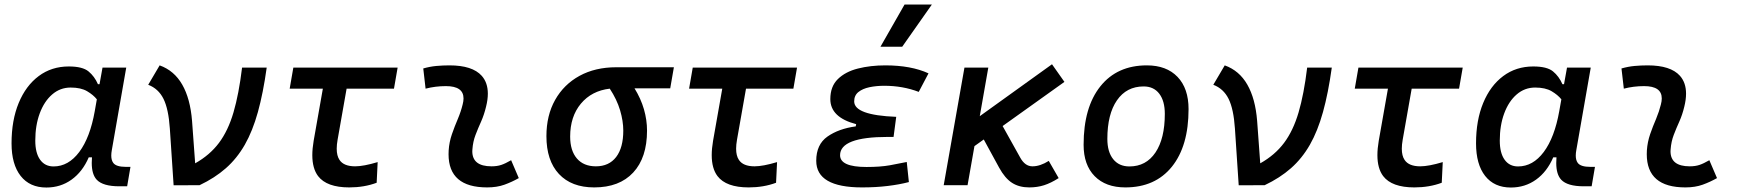

<svg xmlns="http://www.w3.org/2000/svg" viewBox="-20 -815 7657 845"><path d="M418 -444.3 431.2 -517.6H535.6L472.2 -154.8Q469.7 -141.6 469.7 -130.4Q469.7 -109.9 478.5 -98.1Q491.2 -80.6 534.2 -80.6H554.2L539.6 4.9H504.9Q433.1 4.9 405.8 -23.9Q383.8 -47.4 383.8 -97.7Q383.8 -109.4 384.8 -122.6H370.6Q343.3 -59.1 294.9 -24.4Q246.6 10.3 184.1 10.3Q110.8 10.3 70.8 -40.8Q30.8 -91.8 30.8 -184.1Q30.8 -285.6 62.3 -361.8Q93.8 -438 150.4 -480.2Q207 -522.5 282.7 -522.5Q343.3 -522.5 369.6 -500.7Q396 -479 411.1 -444.3ZM291 -429.7Q244.6 -429.7 209.5 -399.2Q174.3 -368.7 154.8 -315.9Q135.3 -263.2 135.3 -196.3Q135.3 -141.6 156.5 -112.1Q177.7 -82.5 215.8 -82.5Q281.2 -82.5 328.9 -146.2Q376.5 -210 397 -325.7L406.2 -377.9Q390.6 -397.5 363.3 -413.6Q335.9 -429.7 291 -429.7Z M858.4 0 744.1 0.5 727.5 -249Q721.7 -335.4 699.5 -380.1Q677.2 -424.8 632.3 -441.9L682.6 -527.3Q746.6 -504.4 782 -442.6Q817.4 -380.9 825.2 -283.2L838.9 -96.2Q903.3 -132.3 943.6 -186Q983.9 -239.7 1007.6 -320.3Q1031.2 -400.9 1045.4 -517.6H1153.8Q1138.2 -405.3 1115 -321.8Q1091.8 -238.3 1057.4 -178Q1022.9 -117.7 974.1 -74.7Q925.3 -31.7 858.4 0Z M1517.1 9.8Q1418 9.8 1379.9 -40Q1354.5 -73.7 1354.5 -132.3Q1354.5 -160.6 1360.4 -195.3L1400.9 -424.8H1254.9L1271 -517.6H1730L1713.9 -424.8H1505.4L1465.8 -200.2Q1461.9 -178.2 1461.9 -160.6Q1461.9 -129.4 1474.1 -111.3Q1492.7 -83 1543 -83Q1580.1 -83 1642.1 -101.6L1637.7 -10.7Q1583 9.8 1517.1 9.8Z M2229.5 -109.9 2263.2 -31.2Q2233.4 -14.2 2200.2 -2.2Q2167 9.8 2124 9.8Q1954.1 9.8 1954.1 -136.2Q1954.1 -144.5 1954.6 -153.3Q1957 -189.9 1969 -224.6Q1981 -259.3 1995.1 -292Q2008.8 -324.7 2016.1 -355Q2020 -369.6 2020 -381.8Q2020 -436 1942.4 -436Q1896 -436 1853 -424.8L1842.8 -513.7Q1871.6 -522 1900.4 -524.7Q1929.2 -527.3 1958 -527.3Q2059.1 -527.3 2100.1 -481.4Q2127 -451.2 2127 -402.8Q2127 -376.5 2119.1 -345.2Q2110.8 -310.5 2097.7 -280.8Q2084 -250.5 2072.8 -221.2Q2061.5 -191.9 2059.1 -157.7Q2058.6 -153.3 2058.6 -149.4Q2058.6 -83 2143.1 -83Q2167.5 -83 2185.8 -89.1Q2204.1 -95.2 2229.5 -109.9Z M2595.2 9.8Q2495.1 9.8 2439.9 -49.3Q2384.8 -108.4 2384.8 -215.8Q2384.8 -307.1 2423.1 -375.2Q2461.4 -443.4 2530.5 -481.2Q2599.6 -519 2691.9 -519H2945.8L2929.7 -426.3H2772.5Q2800.3 -381.3 2814 -334.2Q2827.6 -287.1 2827.6 -240.2Q2827.6 -121.1 2766.8 -55.7Q2706.1 9.8 2595.2 9.8ZM2663.6 -424.8Q2584 -415.5 2536.6 -358.9Q2489.3 -302.2 2489.3 -213.9Q2489.3 -151.9 2519 -117.4Q2548.8 -83 2602.5 -83Q2660.2 -83 2691.7 -124Q2723.1 -165 2723.1 -240.2Q2723.1 -282.2 2709 -329.8Q2694.8 -377.4 2663.6 -424.8Z M3274.9 9.8Q3175.8 9.8 3137.7 -40Q3112.3 -73.7 3112.3 -132.3Q3112.3 -160.6 3118.2 -195.3L3158.7 -424.8H3012.7L3028.8 -517.6H3487.8L3471.7 -424.8H3263.2L3223.6 -200.2Q3219.7 -178.2 3219.7 -160.6Q3219.7 -129.4 3231.9 -111.3Q3250.5 -83 3300.8 -83Q3337.9 -83 3399.9 -101.6L3395.5 -10.7Q3340.8 9.8 3274.9 9.8Z M3773.9 9.8Q3572.3 9.8 3572.3 -107.4Q3572.3 -179.2 3621.6 -213.9Q3670.9 -248.5 3746.1 -258.8L3748 -268.6Q3634.3 -298.3 3634.3 -378.9Q3634.3 -434.6 3667.5 -467Q3700.7 -499.5 3755.9 -513.4Q3811 -527.3 3876.5 -527.3Q3989.7 -527.3 4066.4 -492.2L4023.4 -410.6Q3953.1 -437.5 3871.6 -437.5Q3836.9 -437.5 3806.6 -431.2Q3776.4 -424.8 3757.8 -409.9Q3739.3 -395 3739.3 -368.7Q3739.3 -308.1 3924.3 -300.8L3912.6 -212.4H3887.2Q3677.2 -212.4 3677.2 -131.8Q3677.2 -80.1 3793.5 -80.1Q3854.5 -80.1 3896.2 -87.6Q3938 -95.2 3970.7 -102.1L3980 -13.7Q3939 -2.9 3887 3.4Q3835 9.8 3773.9 9.8ZM3855 -609.4 3960.9 -794.9H4081.1L3950.7 -609.4Z M4133.3 0 4224.6 -517.6H4329.6L4292 -303.7L4609.9 -532.2L4664.6 -454.6L4392.6 -260.3L4470.2 -121.1Q4491.2 -83 4523.9 -83Q4557.6 -83 4595.7 -106.9L4639.2 -31.2Q4605 -9.3 4575 0.2Q4544.9 9.8 4509.8 9.8Q4465.3 9.8 4434.1 -10.3Q4402.8 -30.3 4377 -77.6L4309.6 -201.2L4268.6 -171.9L4238.3 0Z M4932.6 9.8Q4846.2 9.8 4797.6 -39.8Q4749 -89.4 4749 -177.7Q4749 -342.8 4822.8 -435.1Q4896.5 -527.3 5027.3 -527.3Q5113.8 -527.3 5162.4 -476.6Q5210.9 -425.8 5210.9 -335Q5210.9 -172.4 5137.5 -81.3Q5064 9.8 4932.6 9.8ZM4950.7 -82.5Q5023.9 -82.5 5065.2 -143.8Q5106.4 -205.1 5106.4 -314Q5106.4 -370.6 5082 -402.6Q5057.6 -434.6 5013.2 -434.6Q4938 -434.6 4895.8 -373.5Q4853.5 -312.5 4853.5 -203.6Q4853.5 -146.5 4879.2 -114.5Q4904.8 -82.5 4950.7 -82.5Z M5545.9 0 5431.6 0.5 5415 -249Q5409.2 -335.4 5387 -380.1Q5364.7 -424.8 5319.8 -441.9L5370.1 -527.3Q5434.1 -504.4 5469.5 -442.6Q5504.9 -380.9 5512.7 -283.2L5526.4 -96.2Q5590.8 -132.3 5631.1 -186Q5671.4 -239.7 5695.1 -320.3Q5718.8 -400.9 5732.9 -517.6H5841.3Q5825.7 -405.3 5802.5 -321.8Q5779.3 -238.3 5744.9 -178Q5710.4 -117.7 5661.6 -74.7Q5612.8 -31.7 5545.9 0Z M6204.6 9.8Q6105.5 9.8 6067.4 -40Q6042 -73.7 6042 -132.3Q6042 -160.6 6047.9 -195.3L6088.4 -424.8H5942.4L5958.5 -517.6H6417.5L6401.4 -424.8H6192.9L6153.3 -200.2Q6149.4 -178.2 6149.4 -160.6Q6149.4 -129.4 6161.6 -111.3Q6180.2 -83 6230.5 -83Q6267.6 -83 6329.6 -101.6L6325.2 -10.7Q6270.5 9.8 6204.6 9.8Z M6863.3 -444.3 6876.5 -517.6H6981L6917.5 -154.8Q6915 -141.6 6915 -130.4Q6915 -109.9 6923.8 -98.1Q6936.5 -80.6 6979.5 -80.6H6999.5L6984.9 4.9H6950.2Q6878.4 4.9 6851.1 -23.9Q6829.1 -47.4 6829.1 -97.7Q6829.1 -109.4 6830.1 -122.6H6815.9Q6788.6 -59.1 6740.2 -24.4Q6691.9 10.3 6629.4 10.3Q6556.2 10.3 6516.1 -40.8Q6476.1 -91.8 6476.1 -184.1Q6476.1 -285.6 6507.6 -361.8Q6539.1 -438 6595.7 -480.2Q6652.3 -522.5 6728 -522.5Q6788.6 -522.5 6814.9 -500.7Q6841.3 -479 6856.4 -444.3ZM6736.3 -429.7Q6689.9 -429.7 6654.8 -399.2Q6619.6 -368.7 6600.1 -315.9Q6580.6 -263.2 6580.6 -196.3Q6580.6 -141.6 6601.8 -112.1Q6623 -82.5 6661.1 -82.5Q6726.6 -82.5 6774.2 -146.2Q6821.8 -210 6842.3 -325.7L6851.6 -377.9Q6835.9 -397.5 6808.6 -413.6Q6781.2 -429.7 6736.3 -429.7Z M7502.9 -109.9 7536.6 -31.2Q7506.8 -14.2 7473.6 -2.2Q7440.4 9.8 7397.5 9.8Q7227.5 9.8 7227.5 -136.2Q7227.5 -144.5 7228 -153.3Q7230.5 -189.9 7242.4 -224.6Q7254.4 -259.3 7268.6 -292Q7282.2 -324.7 7289.6 -355Q7293.5 -369.6 7293.5 -381.8Q7293.5 -436 7215.8 -436Q7169.4 -436 7126.5 -424.8L7116.2 -513.7Q7145 -522 7173.8 -524.7Q7202.6 -527.3 7231.4 -527.3Q7332.5 -527.3 7373.5 -481.4Q7400.4 -451.2 7400.4 -402.8Q7400.4 -376.5 7392.6 -345.2Q7384.3 -310.5 7371.1 -280.8Q7357.4 -250.5 7346.2 -221.2Q7335 -191.9 7332.5 -157.7Q7332 -153.3 7332 -149.4Q7332 -83 7416.5 -83Q7440.9 -83 7459.2 -89.1Q7477.5 -95.2 7502.9 -109.9Z"/></svg>

Font: CaskaydiaCove NFP
Style: Italic
Weight: 400
Italic angle: -10°
Designer: Aaron Bell
Foundry: Saja Typeworks
Version: Version 2111.001; VTT 6.35;Nerd Fonts 3.1.1